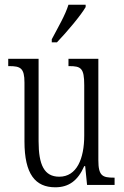

<svg xmlns="http://www.w3.org/2000/svg" viewBox="-20 -786 526 816"><path d="M200 -619V-606H222C265 -651 324 -721 344 -756V-766H271C257 -721 229 -674 200 -619ZM215 10C272 10 311 -18 338 -80H342L350 0H467V-31H464C416 -31 398 -38 398 -105V-536H271V-505H274C324 -505 338 -497 338 -424V-210C338 -111 306 -35 232 -35C168 -35 144 -85 144 -186V-536H15V-505H19C67 -505 84 -497 84 -435V-185C84 -46 130 10 215 10Z"/></svg>

Font: Noto Serif Bengali ExtraCondensed Light
Style: Regular
Weight: 300
Width: 2
Designer: Juan Bruce, Universal Thirst, Indian Type Foundry and the Monotype Design Team.
Foundry: Monotype Imaging Inc.
Version: Version 2.003